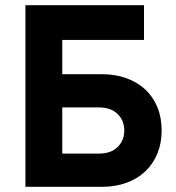

<svg xmlns="http://www.w3.org/2000/svg" viewBox="-20 -720 679 740"><path d="M535 -700V-566H220V-434H373Q425 -434 467.5 -418.5Q510 -403 540 -375Q570 -347 586.5 -307Q603 -267 603 -217Q603 -168 586.5 -128Q570 -88 540 -59.5Q510 -31 467.5 -15.5Q425 0 373 0H78V-700ZM220 -128H360Q408 -128 433.5 -153.5Q459 -179 459 -217Q459 -255 433.5 -280.5Q408 -306 360 -306H220Z"/></svg>

Font: NT Somic Bold
Style: Regular
Weight: 700
Designer: Ravid Balaliev — lead type designer, mastering
Michael Voronin — secret advisor, marketing
Ivan Kovalenko — best boy
Foundry: NT Type
Version: Version 0.7